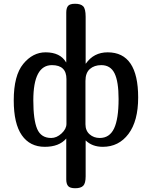

<svg xmlns="http://www.w3.org/2000/svg" viewBox="-20 -780 807 1020"><path d="M435 -442H436Q478 -502 552 -502Q714 -502 714 -262Q714 -137 662.5 -68.5Q611 0 526 0Q470 0 435 -34V157Q435 194 422 207Q409 220 380 220Q352 220 342 208.5Q332 197 332 173V-44Q294 0 218 0Q139 0 96 -61.5Q53 -123 53 -247Q53 -379 103.5 -440.5Q154 -502 222 -502Q300 -502 331 -449H332V-713Q332 -737 341.5 -748.5Q351 -760 379 -760Q409 -760 422 -746.5Q435 -733 435 -691ZM333 -360Q333 -434 256 -434Q157 -434 157 -247Q157 -143 177.5 -95Q198 -47 252 -47Q281 -47 307 -71Q333 -95 333 -122ZM434 -120Q434 -86 456 -66.5Q478 -47 510 -47Q562 -47 586 -97.5Q610 -148 610 -254Q610 -347 588.5 -390.5Q567 -434 518 -434Q481 -434 457.5 -413.5Q434 -393 434 -350Z"/></svg>

Font: Marmelad
Style: Regular
Weight: 400
Designer: Manvel Shmavonyan
Foundry: Cyreal
Version: Version 1.001;PS 001.001;hotconv 1.0.88;makeotf.lib2.5.64775